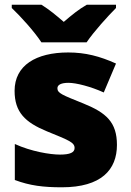

<svg xmlns="http://www.w3.org/2000/svg" viewBox="-20 -786 557 816"><path d="M156 -606H348C379 -652 439 -718 473 -752V-766H349C314 -746 286 -723 251 -693C216 -723 191 -744 156 -766H30V-752C68 -716 126 -652 156 -606ZM477 -170C477 -267 431 -307 335 -346C243 -383 224 -390 224 -411C224 -426 241 -434 271 -434C304 -434 366 -418 421 -393L473 -516C404 -547 343 -563 270 -563C133 -563 42 -508 42 -400C42 -309 87 -266 179 -228C272 -190 297 -181 297 -157C297 -138 278 -129 235 -129C193 -129 113 -142 43 -174V-21C107 3 164 10 243 10C411 10 477 -65 477 -170Z"/></svg>

Font: Noto Sans Malayalam Black
Style: Regular
Weight: 900
Designer: Jelle Bosma - Monotype Design Team
Foundry: Monotype Imaging Inc.
Version: Version 2.104